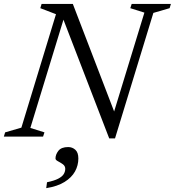

<svg xmlns="http://www.w3.org/2000/svg" viewBox="-34 -693 888 974"><path d="M552.5 -108 535.5 -96.5 698.5 -629 627 -651.5 634 -673H833L826.5 -651.5L744 -627.5L549.5 9H520L276 -624L294 -613L120 -44L191.5 -21.5L184.5 0H-14.5L-8 -21.5L74.5 -45.5L250 -621L170.5 -651.5L177 -673H335.5ZM247.5 111Q247.5 91 262.2 72Q277 53 312 53Q333 53 348.2 66.8Q363.5 80.5 363.5 111Q363.5 146 346.5 176.8Q329.5 207.5 293.5 230Q257.5 252.5 200.5 261.5L204.5 231.5Q241 224 261.2 213.5Q281.5 203 289.2 190.2Q297 177.5 297 163.5Q297 149 284.8 140.2Q272.5 131.5 260 125Q247.5 118.5 247.5 111Z"/></svg>

Font: Newsreader 17pt
Style: Italic
Weight: 400
Italic angle: -17°
Version: Version 1.003